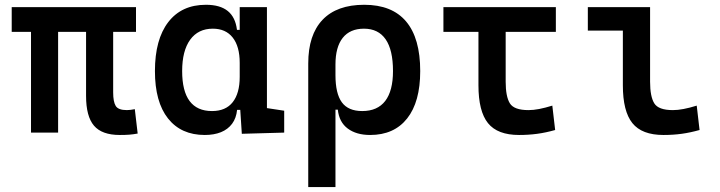

<svg xmlns="http://www.w3.org/2000/svg" viewBox="-20 -547 2970 792"><path d="M474.1 9.8Q400.4 9.8 367.7 -28.6Q335 -66.9 335 -151.4V-517.6H446.8V-166Q446.8 -127.4 457.3 -110.1Q467.8 -92.8 503.4 -92.8Q510.7 -92.8 518.3 -93.8Q525.9 -94.7 536.1 -96.7L547.9 3.9Q529.3 7.3 513.7 8.5Q498 9.8 474.1 9.8ZM107.9 0V-517.6H219.7V0ZM28.3 -415.5V-517.6H541V-415.5Z M824.7 9.8Q727.1 9.8 673.1 -58.3Q619.1 -126.5 619.1 -253.9Q619.1 -384.3 674.1 -455.8Q729 -527.3 829.6 -527.3Q887.7 -527.3 919.4 -501.7Q951.2 -476.1 957.5 -423.8H999L968.8 -287.6Q968.8 -355.5 939.9 -392.1Q911.1 -428.7 857.9 -428.7Q797.4 -428.7 764.4 -383.1Q731.4 -337.4 731.4 -253.9Q731.4 -88.9 854.5 -88.9Q911.1 -88.9 939.9 -125.5Q968.8 -162.1 968.8 -230V-256.3L1003.9 -93.8H958Q954.6 -59.6 937.3 -36.4Q919.9 -13.2 891.4 -1.7Q862.8 9.8 824.7 9.8ZM977.5 4.9 968.8 -128.9V-243.7L1081.1 -223.1V-101.1L1152.3 -90.3V0ZM968.8 -166V-517.6H1081.1V-186.5Z M1506.8 9.8Q1450.2 9.8 1414.6 -16.6Q1378.9 -43 1373.5 -94.7H1326.7L1363.8 -236.8Q1363.8 -161.1 1390.1 -125Q1416.5 -88.9 1474.1 -88.9Q1537.1 -88.9 1569.1 -130.6Q1601.1 -172.4 1601.1 -253.9Q1601.1 -340.8 1570.8 -384.8Q1540.5 -428.7 1481.4 -428.7Q1423.8 -428.7 1393.8 -390.9Q1363.8 -353 1363.8 -280.8L1251.5 -285.2Q1251.5 -403.3 1310.5 -465.3Q1369.6 -527.3 1482.4 -527.3Q1597.2 -527.3 1655.3 -458.3Q1713.4 -389.2 1713.4 -253.9Q1713.4 -126.5 1659.4 -58.3Q1605.5 9.8 1506.8 9.8ZM1251.5 224.6V-285.2H1363.8V224.6Z M2121.1 9.8Q2032.2 9.8 1992.9 -39.1Q1953.6 -87.9 1953.6 -195.3V-517.6H2065.9V-210Q2065.9 -148.4 2083.3 -120.6Q2100.6 -92.8 2160.2 -92.8Q2180.2 -92.8 2204.3 -97.4Q2228.5 -102.1 2258.3 -111.3L2270 -10.7Q2232.4 0 2196.5 4.9Q2160.6 9.8 2121.1 9.8ZM1809.1 -415.5V-517.6H2272.9V-415.5Z M2716.8 9.8Q2627.9 9.8 2588.6 -39.1Q2549.3 -87.9 2549.3 -195.3V-517.6H2661.6V-210Q2661.6 -148.4 2679 -120.6Q2696.3 -92.8 2755.9 -92.8Q2794.9 -92.8 2854 -111.3L2865.7 -10.7Q2827.6 0 2792.2 4.9Q2756.8 9.8 2716.8 9.8ZM2404.8 -420.9V-517.6H2562.5V-420.9Z"/></svg>

Font: Cascadia Mono Medium
Style: Regular
Weight: 500
Monospace: yes
Designer: Aaron Bell
Foundry: Saja Typeworks
Version: Version 2407.024